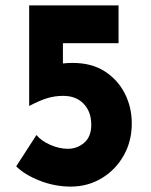

<svg xmlns="http://www.w3.org/2000/svg" viewBox="-20 -683 558 711"><path d="M242 8Q183 8 127 -14Q71 -36 40 -67L115 -183Q133 -161 166.5 -146.5Q200 -132 231 -132Q266 -132 292 -154.5Q318 -177 318 -221Q318 -269 290 -298.5Q262 -328 214 -328Q183 -328 155 -319.5Q127 -311 89 -291H88V-663H419V-523H213V-448Q230 -450 249 -450Q319 -450 367.5 -419Q416 -388 442 -337Q468 -286 468 -226Q468 -160 438 -107Q408 -54 356.5 -23Q305 8 242 8Z"/></svg>

Font: Synthetic
Style: Bold
Weight: 700
Designer: Santiago Orozco
Foundry: Typemade
Version: Version 2.000; ttfautohint (v1.8.4.7-5d5b)